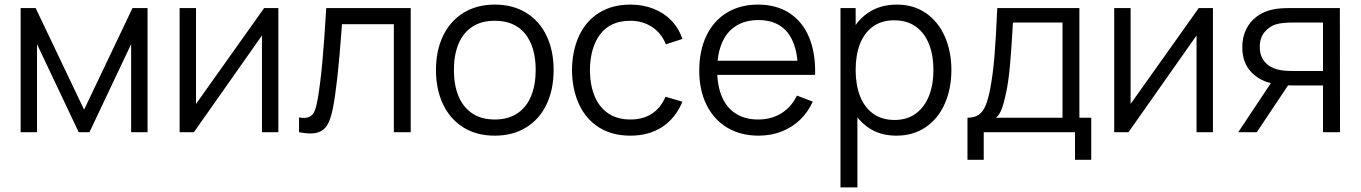

<svg xmlns="http://www.w3.org/2000/svg" viewBox="-20 -575 5918 835"><path d="M69.7 0V-540H135L345.7 -98L556.3 -540H621.7V0H550.3V-383L369 0H322.3L141 -383V0Z M1190.5 -540V0H1119.2V-420.7L823.2 0H761.2V-540H832.5V-123L1128.8 -540Z M1280.5 -64.3Q1309.5 -59.2 1325.3 -66.8Q1341.2 -74.5 1348.6 -92.8Q1356 -111 1361.8 -144.7Q1373.5 -213.7 1382 -307Q1390.5 -400.3 1398.8 -540H1766.2V0H1692.8V-469.7H1467.2L1465.5 -445.8Q1447.8 -204 1427.8 -104.7Q1418.3 -56.8 1403.5 -31.7Q1388.7 -6.5 1359.8 1.8Q1330.8 10 1280.5 0Z M2131.7 15Q2052.5 15 1994.8 -21.1Q1937.2 -57.2 1906.6 -121.9Q1876 -186.7 1876 -270.7Q1876 -355.2 1907.1 -419.6Q1938.2 -484 1996.1 -519.5Q2054 -555 2131.7 -555Q2211.2 -555 2268.9 -519.1Q2326.7 -483.2 2357.2 -418.8Q2387.7 -354.5 2387.7 -270.7Q2387.7 -185.7 2356.9 -121.1Q2326.2 -56.5 2268.2 -20.8Q2210.3 15 2131.7 15ZM2131.7 -55.3Q2190.2 -55.3 2230.1 -82.1Q2270 -108.8 2289.8 -157.4Q2309.7 -206 2309.7 -270.7Q2309.7 -370.5 2264.2 -427.6Q2218.7 -484.7 2131.7 -484.7Q2072.5 -484.7 2032.8 -457.8Q1993 -431 1973.5 -383Q1954 -335 1954 -270.7Q1954 -205 1974.2 -156.5Q1994.5 -108 2034.2 -81.7Q2074 -55.3 2131.7 -55.3Z M2721.5 15Q2641.8 15 2584.9 -21Q2528 -57 2498.2 -121.4Q2468.5 -185.8 2467.5 -270Q2468.5 -355.7 2498.6 -419.9Q2528.7 -484.2 2585.8 -519.6Q2642.8 -555 2722.2 -555Q2776.2 -555 2822.1 -536.9Q2868 -518.8 2900.4 -485.1Q2932.8 -451.3 2947.8 -405.7L2875.8 -382.3Q2856.8 -430.5 2815.8 -457.6Q2774.8 -484.7 2721.5 -484.7Q2635.2 -484.7 2590.8 -426.7Q2546.5 -368.7 2545.5 -270Q2546.2 -204.5 2566.2 -156.3Q2586.2 -108.2 2625.5 -81.8Q2664.8 -55.3 2721.5 -55.3Q2776.2 -55.3 2814.9 -80.5Q2853.7 -105.7 2874.2 -154.3L2947.8 -132.7Q2917.8 -60.7 2859.8 -22.8Q2801.8 15 2721.5 15Z M3279.3 15Q3201.3 15 3142.9 -19.8Q3084.5 -54.7 3052.8 -118.7Q3021 -182.7 3021 -267.7Q3021 -355.3 3052.4 -420.2Q3083.8 -485.2 3141.5 -520.1Q3199.2 -555 3276.7 -555Q3356 -555 3412.8 -518.4Q3469.7 -481.8 3498.6 -412.9Q3527.5 -344 3524.8 -249.3H3450V-275.3Q3448.7 -345.5 3429 -392.6Q3409.3 -439.7 3371.5 -463.7Q3333.7 -487.7 3278.7 -487.7Q3221 -487.7 3180.7 -462.2Q3140.3 -436.8 3119.7 -388.2Q3099 -339.5 3099 -270Q3099 -202.2 3119.7 -154.1Q3140.3 -106 3180.3 -80.7Q3220.3 -55.3 3276.7 -55.3Q3334.2 -55.3 3377.6 -82Q3421 -108.7 3446 -159.3L3514.7 -133Q3493.3 -86.2 3458.2 -52.9Q3423 -19.7 3377.3 -2.3Q3331.7 15 3279.3 15ZM3073 -249.3V-311H3485.7V-249.3Z M3877.8 15Q3805.5 15 3753.4 -22.2Q3701.3 -59.5 3674.4 -124.2Q3647.5 -188.8 3647.5 -270.7Q3647.5 -353.3 3674.4 -417.7Q3701.3 -482 3754.1 -518.5Q3806.8 -555 3880.8 -555Q3953.2 -555 4006.8 -518Q4060.3 -481 4088.9 -416.3Q4117.5 -351.7 4117.5 -270.7Q4117.5 -189.2 4088.9 -124.2Q4060.3 -59.2 4006.1 -22.1Q3951.8 15 3877.8 15ZM3635.2 240V-540H3701.2V-133.3H3708.8V240ZM3870.5 -53.3Q3925.3 -53.3 3963.3 -81.5Q4001.3 -109.7 4020.4 -158.8Q4039.5 -208 4039.5 -270.7Q4039.5 -333.2 4020.7 -382Q4001.8 -430.8 3963.5 -458.8Q3925.2 -486.7 3868.8 -486.7Q3814 -486.7 3776.3 -459.4Q3738.7 -432.2 3719.9 -383.7Q3701.2 -335.2 3701.2 -270.7Q3701.2 -206.7 3720 -157.7Q3738.8 -108.7 3776.8 -81Q3814.8 -53.3 3870.5 -53.3Z M4187.5 -63Q4217.8 -63 4236.2 -75.8Q4254.7 -88.5 4266 -115.2Q4277.3 -141.8 4286.2 -188Q4297.8 -248.3 4304.4 -325.3Q4311 -402.3 4317.2 -540H4674.2V-63H4725.8V120H4655.2V0H4258.2V120H4187.5ZM4312.2 -63H4600.8V-477H4385.2Q4379.8 -376.3 4372.9 -297.1Q4366 -217.8 4354.5 -166.3Q4345.2 -124.3 4336.6 -101.3Q4328 -78.3 4312.2 -63Z M5255 -540V0H5183.7V-420.7L4887.7 0H4825.7V-540H4897V-123L5193.3 -540Z M5733.7 0V-203.3H5607.3Q5561 -203.3 5519 -210.7Q5458.3 -222.2 5420.5 -262.6Q5382.7 -303 5382.7 -369.7Q5382.7 -413.2 5399.2 -446.9Q5415.8 -480.7 5444.3 -502.1Q5472.8 -523.5 5509 -532.3Q5530.2 -537.5 5551.8 -538.8Q5573.5 -540 5600.7 -540H5807L5807.7 0ZM5365 0 5515.7 -226.7H5597L5445.7 0ZM5603.7 -266.3H5733.7V-477H5603.7Q5556 -477 5529.7 -469.3Q5500.7 -460.7 5479.7 -435.5Q5458.7 -410.3 5458.7 -370.7Q5458.7 -331.7 5479.9 -306.6Q5501.2 -281.5 5536.3 -272.7Q5552.2 -268.8 5568.5 -267.6Q5584.8 -266.3 5603.7 -266.3Z"/></svg>

Font: Hauora
Style: Regular
Weight: 400
Designer: Wayne Shih
Foundry: WCYS
Version: Version 1.001